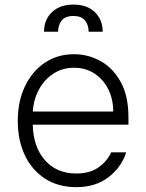

<svg xmlns="http://www.w3.org/2000/svg" viewBox="-20 -783 621 815"><path d="M304 11.4Q227.6 11.4 171.9 -24.3Q116.1 -60 85.8 -123.4Q55.4 -186.8 55.4 -269.5Q55.4 -352.3 85.8 -416.2Q116.1 -480.1 169.9 -516.5Q223.7 -552.9 294.4 -552.9Q353.7 -552.9 406.4 -524Q459.2 -495 492.2 -435.7Q525.2 -376.4 525.2 -285.2V-253.9H119Q121.1 -159.4 170.8 -103Q220.5 -46.5 304 -46.5Q362.2 -46.5 399.1 -73.3Q436.1 -100.1 451.7 -136.4H515.6Q496.1 -73.9 441.1 -31.2Q386 11.4 304 11.4ZM119.3 -309.7H460.6Q460.6 -362.2 439.5 -404.3Q418.3 -446.4 380.9 -470.9Q343.4 -495.4 294.4 -495.4Q244.7 -495.4 206.3 -470.2Q168 -445 145.2 -402.7Q122.5 -360.4 119.3 -309.7ZM166.9 -648.4Q166.9 -699.2 200.5 -731.4Q234 -763.5 291.9 -763.5Q349.8 -763.5 382.8 -731.4Q415.8 -699.2 415.8 -648.4H356.2Q356.2 -677.2 340.7 -696.2Q325.3 -715.2 291.9 -715.2Q257.1 -715.2 241.8 -695.8Q226.6 -676.5 226.6 -648.4Z"/></svg>

Font: Inter Zeller Light
Style: Regular
Weight: 300
Designer: Rasmus Andersson; Joe Bland
Foundry: zeller
Version: Version 3.015;git-dec3a8cb1